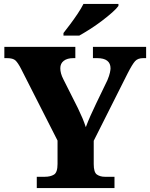

<svg xmlns="http://www.w3.org/2000/svg" viewBox="-20 -951 760 971"><path d="M166 0V-57H207Q235 -57 253 -68Q271 -79 271 -122V-240L86 -604Q71 -633 58.5 -645Q46 -657 15 -657H2V-714H361V-657H351Q320 -657 302.5 -643.5Q285 -630 285 -606Q285 -580 300 -551L374 -404Q388 -375 397 -353.5Q406 -332 414 -308Q424 -335 437.5 -365.5Q451 -396 467 -429L523 -545Q533 -569 536 -584Q539 -599 539 -605Q539 -657 471 -657H450V-714H719V-657H704Q677 -657 663 -641.5Q649 -626 625 -579L454 -239V-121Q454 -79 470.5 -68Q487 -57 510 -57H559V0ZM301 -784Q316 -803 335.5 -829Q355 -855 373 -882Q391 -909 402 -931H579V-921Q570 -908 547.5 -888Q525 -868 496 -846Q467 -824 436.5 -804.5Q406 -785 381 -771H301Z"/></svg>

Font: Noto Serif Tamil ExtraBold
Style: Italic
Weight: 800
Italic angle: -12°
Designer: Indian Type Foundry, Tom Grace, and the Monotype Design Team
Foundry: Monotype Imaging Inc.
Version: Version 2.003; ttfautohint (v1.8.4.7-5d5b)